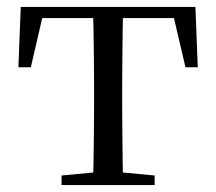

<svg xmlns="http://www.w3.org/2000/svg" viewBox="-20 -536 626 556"><path d="M33.3 -341.2 40.1 -516H545.9L552.7 -341.2H517.1L476.8 -513.4L519.2 -483.7H66.7L109.2 -513.4L69.3 -341.2ZM158.2 0V-27.8L272.9 -38.6H313.3L427.8 -27.8V0ZM249.2 0Q250.2 -24.4 250.8 -65.3Q251.4 -106.3 251.9 -150.3Q252.4 -194.3 252.4 -228.5V-288.3Q252.4 -321.7 251.9 -365.7Q251.4 -409.7 250.8 -450.7Q250.2 -491.8 249.2 -516H336.8Q335.8 -491.8 335.3 -450.7Q334.8 -409.7 334.3 -365.7Q333.8 -321.7 333.8 -288.3V-228.5Q333.8 -194.3 334.3 -150.3Q334.8 -106.3 335.3 -65.3Q335.8 -24.4 336.8 0Z"/></svg>

Font: Noto Serif KR ExtraLight
Style: Regular
Weight: 200
Designer: Ryoko NISHIZUKA 西塚涼子 (kana & ideographs); Frank Grießhammer (Latin, Greek & Cyrillic); Wenlong ZHANG 张文龙 (bopomofo); San
Foundry: Adobe
Version: Version 2.002-H1;hotconv 1.1.0;makeotfexe 2.6.0